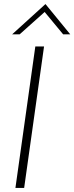

<svg xmlns="http://www.w3.org/2000/svg" viewBox="-20 -926 366 946"><path d="M56 0 154 -697H197L99 0ZM40 -757 204 -906 326 -757H291L200 -867L77 -757Z"/></svg>

Font: Hanken Grotesk ExtraLight
Style: Italic
Weight: 250
Italic angle: -8°
Designer: Alfredo Marco Pradil
Foundry: Hanken Design Co.
Version: Version 3.013